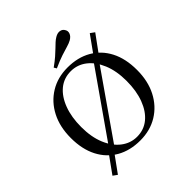

<svg xmlns="http://www.w3.org/2000/svg" viewBox="-222 -903 1105 1105"><g transform="rotate(-45 330.0 -351.0)"><path d="M194.4 -62.9 168.5 -82.3 470.2 -513.7 494.4 -493.5ZM98.4 59.7 72.6 41.1 161.3 -82.3 187.1 -62.9ZM500 -494.4 476.6 -514.5 560.5 -631.5 586.3 -612.9ZM329.8 11.3Q246.8 11.3 185.5 -23.8Q124.2 -58.9 90.3 -124.6Q56.5 -190.3 56.5 -281.5Q56.5 -371.8 91.1 -439.1Q125.8 -506.5 187.5 -544.4Q249.2 -582.3 329.8 -582.3Q412.9 -582.3 474.2 -547.2Q535.5 -512.1 569.4 -446.8Q603.2 -381.5 603.2 -289.5Q603.2 -199.2 568.5 -131.9Q533.9 -64.5 472.2 -26.6Q410.5 11.3 329.8 11.3ZM331.5 -16.9Q387.9 -16.9 429 -50.8Q470.2 -84.7 493.1 -145.6Q516.1 -206.5 516.1 -287.1Q516.1 -368.5 491.1 -428.6Q466.1 -488.7 423.8 -521.4Q381.5 -554 328.2 -554Q271.8 -554 230.6 -520.2Q189.5 -486.3 166.5 -425.4Q143.5 -364.5 143.5 -283.9Q143.5 -202.4 168.5 -142.3Q193.5 -82.3 236.3 -49.6Q279 -16.9 331.5 -16.9ZM283.1 -621.8 273.4 -637.9Q304 -659.7 324.2 -677.4Q344.4 -695.2 358.5 -708.9Q372.6 -722.6 384.3 -733.5Q396 -744.4 409.7 -752.4Q429.8 -764.5 447.6 -761.3Q465.3 -758.1 473.4 -742.7Q482.3 -729 476.2 -712.5Q470.2 -696 450 -683.9Q433.9 -675 412.5 -669Q391.1 -662.9 360.1 -652.8Q329 -642.7 283.1 -621.8Z"/></g></svg>

Font: Playfair
Style: Regular
Weight: 400
Designer: Claus Eggers Sørensen
Foundry: Claus Eggers Sørensen
Version: Version 2.001;gftools[0.9.30]